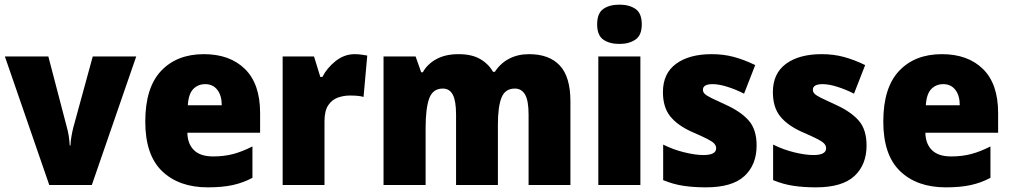

<svg xmlns="http://www.w3.org/2000/svg" viewBox="-20 -796 4350 826"><path d="M192 0 1 -553H188L268 -247Q272 -234 275.5 -212.5Q279 -191 280 -170H283Q284 -190 287.5 -210Q291 -230 295 -246L379 -553H566L375 0Z M857 -563Q969 -563 1034 -499Q1099 -435 1099 -310V-225H786Q787 -177 814.5 -150Q842 -123 897 -123Q944 -123 983.5 -133.5Q1023 -144 1066 -166V-31Q1027 -10 982 0Q937 10 874 10Q750 10 677.5 -59.5Q605 -129 605 -273Q605 -419 673 -491Q741 -563 857 -563ZM863 -434Q832 -434 811.5 -413Q791 -392 788 -343H934Q934 -385 915 -409.5Q896 -434 863 -434Z M1506 -563Q1520 -563 1534.5 -561Q1549 -559 1560 -557L1544 -379Q1534 -382 1520.5 -383.5Q1507 -385 1485 -385Q1458 -385 1433 -376Q1408 -367 1392 -343Q1376 -319 1376 -274V0H1196V-553H1331L1358 -465H1367Q1386 -503 1423.5 -533Q1461 -563 1506 -563Z M2256 -563Q2343 -563 2388.5 -514Q2434 -465 2434 -360V0H2254V-303Q2254 -363 2239 -389Q2224 -415 2195 -415Q2153 -415 2137.5 -376Q2122 -337 2122 -260V0H1942V-303Q1942 -362 1928 -388.5Q1914 -415 1885 -415Q1842 -415 1826.5 -372.5Q1811 -330 1811 -244V0H1630V-553H1768L1792 -485H1799Q1818 -520 1857 -541.5Q1896 -563 1953 -563Q2009 -563 2045 -542.5Q2081 -522 2101 -487H2109Q2132 -523 2169.5 -543Q2207 -563 2256 -563Z M2645 -776Q2687 -776 2714 -757.5Q2741 -739 2741 -691Q2741 -644 2713.5 -625.5Q2686 -607 2645 -607Q2602 -607 2575.5 -625.5Q2549 -644 2549 -691Q2549 -739 2575.5 -757.5Q2602 -776 2645 -776ZM2735 -553V0H2554V-553Z M3235 -170Q3235 -87 3182.5 -38.5Q3130 10 3017 10Q2965 10 2921 3.5Q2877 -3 2833 -21V-174Q2877 -152 2924.5 -140.5Q2972 -129 3006 -129Q3061 -129 3061 -158Q3061 -169 3053 -178Q3045 -187 3022.5 -198.5Q3000 -210 2956 -229Q2894 -257 2863 -296Q2832 -335 2832 -400Q2832 -480 2888.5 -521.5Q2945 -563 3042 -563Q3093 -563 3137.5 -551Q3182 -539 3229 -516L3181 -393Q3146 -411 3109.5 -422.5Q3073 -434 3046 -434Q3004 -434 3004 -410Q3004 -400 3011.5 -392.5Q3019 -385 3040 -374.5Q3061 -364 3103 -345Q3167 -316 3201 -277.5Q3235 -239 3235 -170Z M3708 -170Q3708 -87 3655.5 -38.5Q3603 10 3490 10Q3438 10 3394 3.5Q3350 -3 3306 -21V-174Q3350 -152 3397.5 -140.5Q3445 -129 3479 -129Q3534 -129 3534 -158Q3534 -169 3526 -178Q3518 -187 3495.5 -198.5Q3473 -210 3429 -229Q3367 -257 3336 -296Q3305 -335 3305 -400Q3305 -480 3361.5 -521.5Q3418 -563 3515 -563Q3566 -563 3610.5 -551Q3655 -539 3702 -516L3654 -393Q3619 -411 3582.5 -422.5Q3546 -434 3519 -434Q3477 -434 3477 -410Q3477 -400 3484.5 -392.5Q3492 -385 3513 -374.5Q3534 -364 3576 -345Q3640 -316 3674 -277.5Q3708 -239 3708 -170Z M4032 -563Q4144 -563 4209 -499Q4274 -435 4274 -310V-225H3961Q3962 -177 3989.5 -150Q4017 -123 4072 -123Q4119 -123 4158.5 -133.5Q4198 -144 4241 -166V-31Q4202 -10 4157 0Q4112 10 4049 10Q3925 10 3852.5 -59.5Q3780 -129 3780 -273Q3780 -419 3848 -491Q3916 -563 4032 -563ZM4038 -434Q4007 -434 3986.5 -413Q3966 -392 3963 -343H4109Q4109 -385 4090 -409.5Q4071 -434 4038 -434Z"/></svg>

Font: Noto Sans Tamil SemiCondensed Black
Style: Regular
Weight: 900
Width: 4
Designer: Jelle Bosma - Monotype Design Team
Foundry: Monotype Imaging Inc.
Version: Version 2.004; ttfautohint (v1.8.4.7-5d5b)